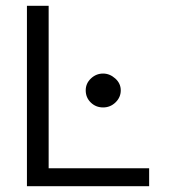

<svg xmlns="http://www.w3.org/2000/svg" viewBox="-20 -643 603 663"><path d="M73 0V-623H148V-62H495V0ZM336 -272Q311 -272 293.5 -289Q276 -306 276 -331Q276 -355 294 -372Q312 -389 336 -389Q359 -389 378 -372Q397 -355 397 -331Q397 -307 379 -289.5Q361 -272 336 -272Z"/></svg>

Font: Inconsolata SemiExpanded Thin
Style: Regular
Weight: 100
Width: 6
Monospace: yes
Designer: Raph Levien, Cyreal, Brenton Simpson
Foundry: Raph Levien, Cyreal, Google
Version: Version 3.100; ttfautohint (v1.8.4.7-5d5b)